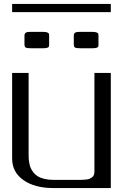

<svg xmlns="http://www.w3.org/2000/svg" viewBox="-20 -953 644 973"><path d="M541.5 -933.1V-891.6H41.5V-933.1ZM479 -771V-729Q479 -720.2 477.8 -716.8Q476.6 -713.4 469.7 -710.9Q462.9 -708.5 447.8 -708.5H385.3Q364.7 -708.5 359.4 -712.6Q354 -716.8 354 -729V-771Q354 -776.4 354.5 -778.8Q355 -781.2 357.7 -784.9Q360.4 -788.6 367.2 -790Q374 -791.5 385.3 -791.5H447.8Q462.4 -791.5 469.5 -788.6Q476.6 -785.6 477.8 -782.2Q479 -778.8 479 -771ZM229 -771V-729Q229 -720.2 227.8 -716.8Q226.6 -713.4 219.7 -710.9Q212.9 -708.5 197.8 -708.5H135.3Q114.7 -708.5 109.4 -712.6Q104 -716.8 104 -729V-771Q104 -776.4 104.5 -778.8Q105 -781.2 107.7 -784.9Q110.4 -788.6 117.2 -790Q124 -791.5 135.3 -791.5H197.8Q212.4 -791.5 219.5 -788.6Q226.6 -785.6 227.8 -782.2Q229 -778.8 229 -771ZM541.5 -583.5V0H250Q156.2 0 98.9 -40.3Q41.5 -80.6 41.5 -149.9V-583.5H125V-172.9Q125 -159.7 125.5 -149.9Q126 -140.1 128.7 -125.5Q131.3 -110.8 136.2 -100.3Q141.1 -89.8 150.4 -78.1Q159.7 -66.4 172.4 -58.8Q185.1 -51.3 205.1 -46.4Q225.1 -41.5 250 -41.5H375Q388.7 -41.5 395.8 -41.7Q402.8 -42 414.6 -43Q426.3 -43.9 432.6 -46.6Q439 -49.3 445.8 -54Q452.6 -58.6 455.6 -65.9Q458.5 -73.2 458.5 -83.5V-583.5Z"/></svg>

Font: Gputeks
Style: Regular
Weight: 500
Version: Version 0.9